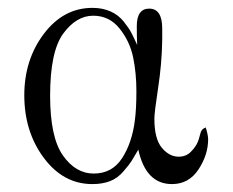

<svg xmlns="http://www.w3.org/2000/svg" viewBox="-20 -460 595 490"><path d="M42 -216.8Q42 -307.6 92 -373.8Q142.1 -439.9 215.8 -439.9Q241.7 -439.9 262 -430.9Q282.2 -421.9 295.7 -405Q309.1 -388.2 315.4 -376Q321.8 -363.8 330.1 -345.2Q329.1 -364.3 329.1 -393.1Q329.1 -438 360.8 -438Q394 -438 394 -387.2V-357.9Q393.1 -297.9 383.5 -235.4Q374 -172.9 374 -157.2Q374 -105.5 393.1 -82.8Q412.1 -60.1 436 -60.1Q455.1 -60.1 467.5 -73Q480 -85.9 484.9 -98.1Q487.8 -105 490 -114.5Q492.2 -124 495.1 -127.9Q498 -131.8 504.9 -134.8Q510.7 -117.7 511.2 -105Q511.2 -64.9 486.6 -27.6Q461.9 9.8 418.9 9.8Q352.1 9.8 333 -78.1Q320.8 -57.1 315.4 -48.6Q310.1 -40 294.9 -22.5Q279.8 -4.9 260.5 2.4Q241.2 9.8 215.8 9.8Q141.6 9.8 91.8 -57.1Q42 -124 42 -216.8ZM107.9 -215.8Q107.9 -109.9 140.4 -63.5Q172.9 -17.1 219.2 -17.1Q266.1 -17.1 291.5 -56.2Q316.9 -95.2 324.2 -152.8Q328.1 -182.6 328.1 -227.1Q328.1 -273.9 319.6 -314.5Q311 -355 284.9 -387.5Q258.8 -419.9 217.8 -419.9Q174.8 -419.9 141.4 -374.3Q107.9 -328.6 107.9 -215.8Z"/></svg>

Font: CMU Serif Upright Italic
Style: UprightItalic
Weight: 500
Version: Version 0.7.0